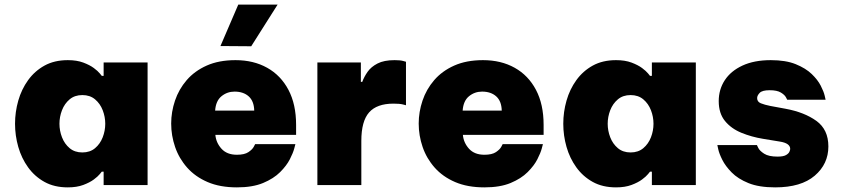

<svg xmlns="http://www.w3.org/2000/svg" viewBox="-20 -800 3634 830"><path d="M273 -540Q312 -540 340 -529.5Q368 -519 385.5 -506Q403 -493 411.5 -482.5Q420 -472 420 -472H428V-530H618V0H428V-58H420Q420 -58 411.5 -47.5Q403 -37 385.5 -24Q368 -11 340 -0.5Q312 10 273 10Q215 10 172.5 -13.5Q130 -37 101.5 -76.5Q73 -116 59 -165Q45 -214 45 -265Q45 -316 59 -365Q73 -414 101.5 -453.5Q130 -493 172.5 -516.5Q215 -540 273 -540ZM336 -389Q303 -389 281 -370.5Q259 -352 248 -323.5Q237 -295 237 -265Q237 -235 248 -206.5Q259 -178 281 -159.5Q303 -141 336 -141Q369 -141 391 -159.5Q413 -178 424 -206.5Q435 -235 435 -265Q435 -295 424 -323.5Q413 -352 391 -370.5Q369 -389 336 -389Z M1066 -600 933 -601 1010 -780H1180ZM1004 10Q931 10 877.5 -13Q824 -36 789 -75.5Q754 -115 737 -164.5Q720 -214 720 -266Q720 -316 736.5 -365Q753 -414 787 -453.5Q821 -493 873.5 -516.5Q926 -540 998 -540Q1076 -540 1135 -507Q1194 -474 1227 -411.5Q1260 -349 1260 -260V-217H911Q914 -183 937.5 -157Q961 -131 1004 -131Q1037 -131 1054 -142.5Q1071 -154 1077 -165.5Q1083 -177 1083 -177H1257Q1257 -177 1252 -158Q1247 -139 1233 -111.5Q1219 -84 1191 -56Q1163 -28 1117.5 -9Q1072 10 1004 10ZM910 -322H1079Q1078 -363 1055 -383.5Q1032 -404 994 -404Q962 -404 937.5 -384Q913 -364 910 -322Z M1352 0V-530H1540V-446H1546Q1554 -468 1569 -489.5Q1584 -511 1612 -525.5Q1640 -540 1686 -540Q1710 -540 1722.5 -536.5Q1735 -533 1735 -533V-345Q1735 -345 1721.5 -348.5Q1708 -352 1681 -352Q1609 -352 1575.5 -314Q1542 -276 1542 -191V0Z M2074 10Q2001 10 1947.5 -13Q1894 -36 1859 -75.5Q1824 -115 1807 -164.5Q1790 -214 1790 -266Q1790 -316 1806.5 -365Q1823 -414 1857 -453.5Q1891 -493 1943.5 -516.5Q1996 -540 2068 -540Q2146 -540 2205 -507Q2264 -474 2297 -411.5Q2330 -349 2330 -260V-217H1981Q1984 -183 2007.5 -157Q2031 -131 2074 -131Q2107 -131 2124 -142.5Q2141 -154 2147 -165.5Q2153 -177 2153 -177H2327Q2327 -177 2322 -158Q2317 -139 2303 -111.5Q2289 -84 2261 -56Q2233 -28 2187.5 -9Q2142 10 2074 10ZM1980 -322H2149Q2148 -363 2125 -383.5Q2102 -404 2064 -404Q2032 -404 2007.5 -384Q1983 -364 1980 -322Z M2643 -540Q2682 -540 2710 -529.5Q2738 -519 2755.5 -506Q2773 -493 2781.5 -482.5Q2790 -472 2790 -472H2798V-530H2988V0H2798V-58H2790Q2790 -58 2781.5 -47.5Q2773 -37 2755.5 -24Q2738 -11 2710 -0.5Q2682 10 2643 10Q2585 10 2542.5 -13.5Q2500 -37 2471.5 -76.5Q2443 -116 2429 -165Q2415 -214 2415 -265Q2415 -316 2429 -365Q2443 -414 2471.5 -453.5Q2500 -493 2542.5 -516.5Q2585 -540 2643 -540ZM2706 -389Q2673 -389 2651 -370.5Q2629 -352 2618 -323.5Q2607 -295 2607 -265Q2607 -235 2618 -206.5Q2629 -178 2651 -159.5Q2673 -141 2706 -141Q2739 -141 2761 -159.5Q2783 -178 2794 -206.5Q2805 -235 2805 -265Q2805 -295 2794 -323.5Q2783 -352 2761 -370.5Q2739 -389 2706 -389Z M3331 10Q3261 10 3215.5 -8.5Q3170 -27 3143 -54.5Q3116 -82 3102.5 -109Q3089 -136 3085 -154.5Q3081 -173 3081 -173H3252Q3252 -173 3258 -160.5Q3264 -148 3283.5 -135.5Q3303 -123 3341 -123Q3366 -123 3377.5 -129.5Q3389 -136 3392.5 -144Q3396 -152 3396 -156Q3396 -181 3351 -188L3278 -200Q3229 -208 3185 -226Q3141 -244 3114 -277Q3087 -310 3087 -363Q3087 -413 3113 -453Q3139 -493 3189.5 -516.5Q3240 -540 3312 -540Q3377 -540 3420 -522.5Q3463 -505 3489 -480Q3515 -455 3528 -429.5Q3541 -404 3545 -386.5Q3549 -369 3549 -369H3383Q3383 -369 3377.5 -379.5Q3372 -390 3355.5 -400Q3339 -410 3307 -410Q3275 -410 3264 -398.5Q3253 -387 3253 -376Q3253 -360 3269 -353.5Q3285 -347 3310 -342L3375 -330Q3457 -315 3509 -277.5Q3561 -240 3561 -167Q3561 -91 3502 -40.5Q3443 10 3331 10Z"/></svg>

Font: Be Vietnam Pro Black
Style: Regular
Weight: 900
Designer: Lam Bao, Tony Le, Vietanh Nguyen
Foundry: Yellow Type Foundry
Version: Version 1.002; ttfautohint (v1.8.3)